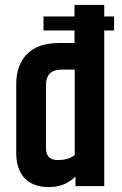

<svg xmlns="http://www.w3.org/2000/svg" viewBox="-20 -757 498 781"><path d="M444 -690V-633H404V0H287V-39Q244 4 179 4Q114 4 80 -32.5Q46 -69 46 -135V-414Q46 -493 90.5 -537.5Q135 -582 220 -582H283V-633H157V-690H283V-737H404V-690ZM284 -474H232Q167 -474 167 -411V-154Q167 -106 215 -106Q258 -106 284 -126Z"/></svg>

Font: Khand SemiBold
Style: Regular
Weight: 600
Designer: Devanagari: Sanchit Sawaria, Jyotish Sonowal; Latin: Satya Rajpurohit
Foundry: Indian Type Foundry
Version: Version 1.101;PS 1.0;hotconv 1.0.78;makeotf.lib2.5.61930; tt